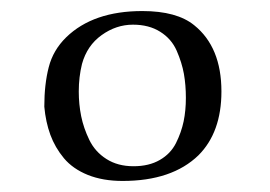

<svg xmlns="http://www.w3.org/2000/svg" viewBox="-20 -592 493 351"><path d="M129.9 -475.1Q124 -451.2 124 -424.8Q124 -401.4 128.4 -379.6Q132.8 -357.9 143.3 -336.2Q153.8 -314.5 174.6 -301.3Q195.3 -288.1 224.1 -288.1Q252.4 -288.1 272.2 -299.6Q292 -311 301.8 -330.6Q311.5 -350.1 315.7 -370.1Q319.8 -390.1 319.8 -413.1Q319.8 -436.5 316.2 -457Q312.5 -477.5 303 -499.3Q293.5 -521 272.9 -533.9Q252.4 -546.9 223.1 -546.9Q192.4 -546.9 165.8 -527.8Q139.2 -508.8 129.9 -475.1ZM204.1 -261.2Q168 -261.2 140.6 -272.2Q113.3 -283.2 96.9 -302.7Q80.6 -322.3 72 -345.7Q63.5 -369.1 61 -397Q61 -438 69.1 -469.2Q77.1 -500.5 101.1 -523.9Q150.4 -571.8 240.2 -571.8Q303.2 -571.8 335 -545.9Q384.8 -505.9 384.8 -424.8Q384.8 -350.1 342.8 -308.1Q294.4 -261.2 204.1 -261.2Z"/></svg>

Font: Aref Ruqaa
Style: Regular
Weight: 400
Designer: Abdoulla Aref
Version: Version 0.7